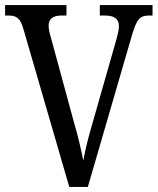

<svg xmlns="http://www.w3.org/2000/svg" viewBox="-20 -734 619 754"><path d="M72 -620 252 0H325L498 -595C517 -660 530 -673 565 -673H579V-714H372V-673H392C429 -673 447 -660 447 -631C447 -616 442 -597 437 -579L346 -260C327 -196 316 -151 307 -103C298 -150 287 -197 269 -259L180 -586C175 -603 171 -619 171 -633C171 -659 187 -673 221 -673H241V-714H0V-673H13C46 -673 60 -662 72 -620Z"/></svg>

Font: Noto Serif Tamil Condensed
Style: Italic
Weight: 400
Width: 3
Italic angle: -12°
Designer: Indian Type Foundry, Tom Grace, and the Monotype Design Team
Foundry: Monotype Imaging Inc.
Version: Version 2.003